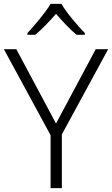

<svg xmlns="http://www.w3.org/2000/svg" viewBox="-20 -1060 576 987"><path d="M296 -1040H240C215 -997 158 -930 121 -890V-881H161C197 -911 236 -952 268 -989C300 -952 338 -910 374 -881H416V-890C378 -929 320 -997 296 -1040ZM268 -425 64 -807H0L240 -365V-93H298V-369L536 -807H472Z"/></svg>

Font: Noto Sans Telugu UI Light
Style: Regular
Weight: 300
Designer: Jelle Bosma - Monotype Design Team
Foundry: Monotype Imaging Inc.
Version: Version 2.005